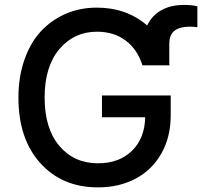

<svg xmlns="http://www.w3.org/2000/svg" viewBox="-20 -769 840 798"><path d="M684.6 -497.6H571.8V-498.5Q550.8 -564 502.2 -600.6Q453.6 -637.2 382.8 -637.2Q287.6 -637.2 226.6 -564.7Q165.5 -492.2 165.5 -363.8Q165.5 -234.4 226.8 -162.4Q288.1 -90.3 387.2 -90.3Q475.1 -90.3 528.3 -142.1Q581.5 -193.8 583.5 -281.7H403.8V-372.1H689.5V-289.6Q689.5 -199.2 650.6 -130.9Q611.8 -62.5 543.5 -26.4Q475.1 9.8 387.2 9.8Q238.3 9.8 147.5 -91.1Q56.6 -191.9 56.6 -363.3Q56.6 -448.7 81.1 -519.5Q105.5 -590.3 148.9 -637.7Q192.4 -685.1 252.2 -711.2Q312 -737.3 382.3 -737.3Q505.9 -737.3 591.8 -663.1Q611.3 -704.6 650.6 -726.6Q689.9 -748.5 744.1 -748.5Q780.3 -748.5 800.3 -742.7V-655.8Q784.2 -658.2 767.6 -658.2Q728.5 -658.2 706.1 -641.8Q683.6 -625.5 683.6 -585.4V-503.4Q683.6 -502.4 684.1 -500.5Q684.6 -498.5 684.6 -497.6Z"/></svg>

Font: Karasuma Gothic
Style: Regular
Weight: 500
Designer: Rasmus Andersson / Ryoko Nishizuka
Foundry: Genbu
Version: Version 1.00